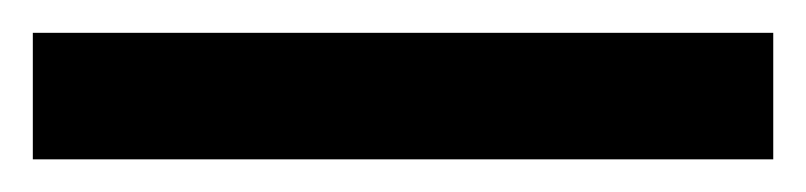

<svg xmlns="http://www.w3.org/2000/svg" viewBox="-20 -20 491 117"><path d="M451.2 0V77.1H0V0Z"/></svg>

Font: Inter Display V
Style: Regular
Weight: 400
Designer: Rasmus Andersson
Foundry: rsms
Version: Version 3.015;git-src